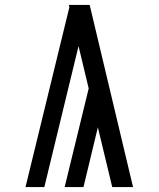

<svg xmlns="http://www.w3.org/2000/svg" viewBox="-20 -755 640 775"><path d="M83 0 260 -726 258 -735Q279 -735 300 -735Q321 -735 342 -735L517 0H433L375 -241L317 0H241L338 -398L297 -569L159 0Z"/></svg>

Font: Iosevka Custom Extended
Style: Regular
Weight: 400
Width: 7
Monospace: yes
Designer: Belleve Invis
Foundry: Belleve Invis
Version: Version 11.2.4; ttfautohint (v1.8.4)